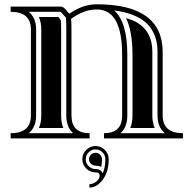

<svg xmlns="http://www.w3.org/2000/svg" viewBox="-20 -640 895 888"><path d="M482.7 96.4Q482.7 155.5 454.8 191.7Q427.5 227.5 393.6 227.5V211.9Q410.4 211.9 425.7 199.5Q440.9 187 440.9 172.6Q440.9 157.2 421.9 157.2Q396.7 157.2 378.8 139.3Q360.8 121.3 360.8 96.3Q360.8 71.3 378.8 53.3Q396.7 35.4 421.8 35.4Q446.8 35.4 464.7 53.3Q482.7 71.3 482.7 96.4ZM421.9 141.8Q427.2 141.8 431.6 142.8Q449.5 146.5 454.8 161.9Q467.3 134.8 467.3 96.4Q467.3 77.9 453.9 64.5Q440.4 51 421.9 51Q403.3 51 389.9 64.5Q376.5 77.9 376.5 96.4Q376.5 115 389.9 128.4Q403.3 141.8 421.9 141.8ZM451.7 96.4Q451.7 115.7 448.2 131.8Q442.1 128.9 434.8 127.4Q428.7 126.2 421.9 126.2Q409.7 126.2 400.8 117.4Q391.8 108.6 391.8 96.4Q391.8 84.2 400.8 75.4Q409.7 66.7 421.9 66.7Q434.1 66.7 442.9 75.4Q451.7 84.2 451.7 96.4ZM112.5 -585.4Q147 -557.9 147 -503.4V-106Q147 -51.5 112.5 -23.9H318.4Q286.6 -51.5 286.6 -106V-503.4Q286.6 -536.6 285.2 -550Q284.7 -554.7 285.6 -558.8Q284.2 -559.8 282.7 -561Q278.3 -564.9 267.3 -578.1Q263.2 -583.3 260.3 -585.4ZM742.9 -23.9Q708.5 -51.5 708.5 -106V-398.4Q708.5 -429.7 701.9 -455.9Q695.3 -482.2 680.5 -505.1Q665.8 -528.1 642.7 -545Q619.6 -562 585.8 -574.1Q552 -586.2 508.3 -591.6Q568.8 -537.8 568.8 -386.7V-106Q568.8 -51.5 537.1 -23.9ZM123 -106V-503.4Q123 -585.4 29.3 -585.4V-609.4H262.5Q272.9 -609.4 286 -593.3Q299.1 -577.1 301.5 -577.1Q363 -620.1 427.7 -620.1Q732.4 -620.1 732.4 -398.4V-106Q732.4 -23.9 826.2 -23.9V0H460.9V-23.9Q544.9 -23.9 544.9 -106V-386.7Q544.9 -596.2 427.7 -596.2Q367.4 -596.2 308.8 -552.7Q310.5 -538.1 310.5 -503.4V-106Q310.5 -23.9 394.5 -23.9V0H29.3V-23.9Q123 -23.9 123 -106ZM159.9 -561.5H250.2Q259.8 -549.8 261.5 -545.7Q262.7 -533.2 262.7 -503.4V-106Q262.7 -73.2 272.9 -47.9H159.9Q170.9 -73.2 170.9 -106V-503.4Q170.9 -536.1 159.9 -561.5ZM695.6 -47.9H582.5Q592.8 -73.2 592.8 -106V-386.7Q592.8 -493.9 563 -556.4Q570.6 -554.2 589.5 -547.5Q608.4 -540.8 628.2 -526Q647.9 -511.2 660.5 -491.8Q673.1 -472.4 678.8 -449.6Q684.6 -426.8 684.6 -398.4V-106Q684.6 -73.2 695.6 -47.9Z"/></svg>

Font: itsadzokeS01
Style: Regular
Weight: 600
Width: 6
Version: Version 0.46